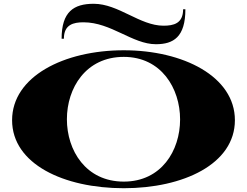

<svg xmlns="http://www.w3.org/2000/svg" viewBox="-20 -981 1307 1016"><path d="M635 15C950 15 1223 -113 1223 -345C1223 -576 950 -715 635 -715C318 -715 44 -576 44 -345C44 -113 318 15 635 15ZM635 -20C434 -20 334 -185 334 -350C334 -515 434 -680 635 -680C833 -680 933 -514 933 -349C933 -184 834 -20 635 -20ZM422 -863C568 -863 681 -747 805 -747C898 -747 961 -785 961 -932H949C949 -856 898 -845 845 -845C720 -845 607 -961 476 -961C370 -961 306 -919 306 -776H318C318 -852 370 -863 422 -863Z"/></svg>

Font: Sprat Extended Black
Style: Regular
Weight: 900
Width: 9
Designer: Ethan Nakache
Foundry: Collletttivo
Version: Version 2.000;Glyphs 3.2 (3217)